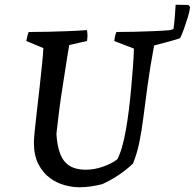

<svg xmlns="http://www.w3.org/2000/svg" viewBox="-20 -778 822 810"><path d="M315 12Q286 12 252.5 3Q219 -6 190 -27.5Q161 -49 142 -85.5Q123 -122 123 -177Q123 -190 126.5 -226.5Q130 -263 136 -312.5Q142 -362 147.5 -413.5Q153 -465 157.5 -508Q162 -551 163 -575L91 -605Q93 -615 95 -624Q97 -633 101 -643Q142 -643 182.5 -644Q223 -645 264 -646.5Q305 -648 347 -651Q349 -639 349 -627.5Q349 -616 347 -605L272 -588Q268 -567 263 -533.5Q258 -500 251.5 -459.5Q245 -419 238.5 -375.5Q232 -332 227 -290Q222 -248 218 -213Q221 -163 234 -129Q247 -95 273.5 -78.5Q300 -62 342 -62Q377 -62 413.5 -74.5Q450 -87 475 -106Q486 -127 495 -158.5Q504 -190 511 -229.5Q518 -269 523.5 -313Q529 -357 533 -402Q537 -447 540.5 -491Q544 -535 545 -573L462 -605Q463 -615 465 -624Q467 -633 471 -643Q510 -643 548 -644Q586 -645 624.5 -646.5Q663 -648 701 -651Q703 -639 703 -627.5Q703 -616 701 -605L630 -586Q612 -488 602 -413Q592 -338 584.5 -280Q577 -222 567.5 -176Q558 -130 541 -88Q516 -64 484 -42Q452 -20 411 -1Q387 5 363 8.5Q339 12 315 12ZM623 -591 605 -643Q619 -643 640 -644Q661 -645 681.5 -648Q702 -651 712 -656Q715 -678 717.5 -707.5Q720 -737 721 -758L775 -757L782 -748Q780 -730 772 -704Q764 -678 755.5 -654.5Q747 -631 740 -617Q717 -609 700.5 -605Q684 -601 667.5 -598Q651 -595 623 -591Z"/></svg>

Font: Labrada Medium
Style: Italic
Weight: 500
Italic angle: -7°
Designer: Mercedes Jáuregui
Foundry: Omnibus-Type Team
Version: Version 1.000